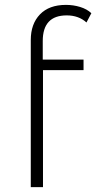

<svg xmlns="http://www.w3.org/2000/svg" viewBox="-20 -766 394 786"><path d="M155 -598C155 -668 187.7 -703 253 -703C285.7 -703 312.7 -693.3 334 -674L354 -712C342 -723.3 326.7 -731.8 308 -737.5C289.3 -743.2 270 -746 250 -746C204 -746 168.5 -733 143.5 -707C118.5 -681 106 -646 106 -602V0H156V-479H322V-522H155Z"/></svg>

Font: Montserrat Custom ExtraLight
Style: Regular
Weight: 300
Designer: Julieta Ulanovsky
Foundry: Julieta Ulanovsky
Version: Version 7.200